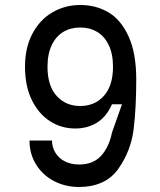

<svg xmlns="http://www.w3.org/2000/svg" viewBox="-20 -736 640 768"><path d="M170 -469Q170 -393 206.5 -352.5Q243 -312 301 -312Q359 -312 395.5 -352.5Q432 -393 432 -469Q432 -520 415 -555.5Q398 -591 368.5 -608.5Q339 -626 301 -626Q263 -626 233.5 -608.5Q204 -591 187 -555.5Q170 -520 170 -469ZM525 -418Q525 -305 514.5 -219Q504 -133 453.5 -61Q403 11 297 12Q241 12 195.5 -12Q150 -36 124 -78.5Q98 -121 98 -174H188Q188 -147 202 -124.5Q216 -102 240.5 -90Q265 -78 297 -78Q352 -78 384 -112.5Q416 -147 428 -206L468 -319H428Q406 -269 368 -245.5Q330 -222 281 -222Q225 -222 179.5 -251.5Q134 -281 107 -336.5Q80 -392 80 -469Q80 -545 109.5 -601Q139 -657 189.5 -686.5Q240 -716 301 -716Q364 -716 414 -686.5Q464 -657 494.5 -590Q525 -523 525 -418Z"/></svg>

Font: Fliege Mono Thin
Style: Regular
Weight: 100
Version: Version 0.020;Glyphs 3.3 (3306)